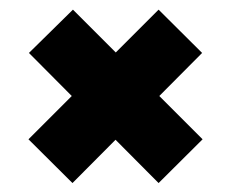

<svg xmlns="http://www.w3.org/2000/svg" viewBox="-20 -510 490 408"><path d="M134 -121 40.5 -214 132.5 -306 41.5 -397.5 135 -489.5 226 -398.5 317 -489.5 409.5 -397.5 318.5 -306 410.5 -214 317 -121 225.5 -213Z"/></svg>

Font: Trispace Condensed
Style: Bold
Weight: 700
Width: 3
Designer: Tyler Finck
Foundry: Etcetera Type Company
Version: Version 1.210; ttfautohint (v1.8.3)